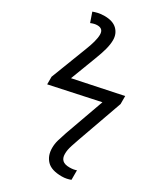

<svg xmlns="http://www.w3.org/2000/svg" viewBox="-241 -864 1039 1203"><g transform="rotate(30 278.0 -262.5)"><path d="M415 240Q340 240 307 205.5Q274 171 274 115Q274 86 282 58Q290 30 303 -8L404 -290L48 -214V-269L148 -528Q162 -563 170.5 -594.5Q179 -626 179 -649Q179 -692 136 -692Q114 -692 89 -681L65 -750Q78 -755 98 -760Q118 -765 146 -765Q206 -765 236.5 -735.5Q267 -706 267 -660Q267 -630 257.5 -593.5Q248 -557 229 -508L158 -322L508 -395V-337L392 -11Q380 23 373.5 43.5Q367 64 364.5 78Q362 92 362 108Q362 137 378 152Q394 167 429 167Q446 167 459 164.5Q472 162 479 159V228Q466 233 450 236.5Q434 240 415 240Z"/></g></svg>

Font: Apis
Style: Regular
Weight: 400
Designer: Monotype Design Team
Foundry: Monotype Imaging Inc.
Version: Version 2.000; build 0001